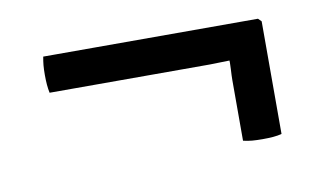

<svg xmlns="http://www.w3.org/2000/svg" viewBox="-39 -419 617 361"><g transform="rotate(-10 270.0 -239.0)"><path d="M58.5 -351Q57 -343 56.2 -335Q55.5 -327 55.5 -316.5Q55.5 -306.5 56.2 -297.8Q57 -289 58.5 -282H364.5Q372.5 -282 385.2 -282.5Q398 -283 406 -283L474.5 -282V-345L468.5 -351ZM402 -287.5Q402.5 -279.5 401.8 -266.5Q401 -253.5 401 -245.5V-130Q409.5 -128 418.2 -127.2Q427 -126.5 438 -126.5Q448 -126.5 457.8 -127.2Q467.5 -128 474.5 -130V-307.5H401Z"/></g></svg>

Font: Signika Light
Style: Regular
Weight: 300
Designer: Anna Giedry
Foundry: Anna Giedry
Version: Version 2.000